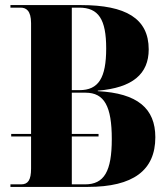

<svg xmlns="http://www.w3.org/2000/svg" viewBox="-20 -734 660 754"><path d="M21 0H325C503 0 590 -65 590 -195C590 -308 520 -368 364 -376V-378C501 -389 564 -444 564 -540C564 -662 473 -714 299 -714H21V-704H61C82 -704 102 -693 102 -643V-208H24V-198H102V-72C102 -27 90 -10 63 -10H21ZM292 -380H262V-704H291C367 -704 397 -658 397 -544C397 -428 367 -380 292 -380ZM314 -10H262V-198H367V-208H262V-370H316C390 -370 419 -316 419 -188C419 -61 389 -10 314 -10Z"/></svg>

Font: Noto Serif Display Condensed ExtraBold
Style: Regular
Weight: 800
Width: 3
Designer: Monotype Design Team
Foundry: Monotype Imaging Inc.
Version: Version 2.009